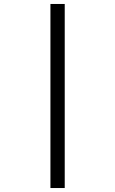

<svg xmlns="http://www.w3.org/2000/svg" viewBox="-20 -812 580 967"><path d="M234 -792H306V135H234Z"/></svg>

Font: hexugurmukhi05
Style: Book
Weight: 400
Designer: Jelle Bosma - Monotype Design Team
Foundry: Monotype Imaging Inc.
Version: Version 2.003